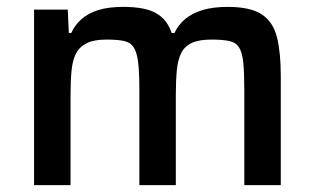

<svg xmlns="http://www.w3.org/2000/svg" viewBox="-20 -538 916 558"><path d="M79 0V-510H177L180 -442H187Q198 -466 217.5 -483Q237 -500 266.5 -509Q296 -518 338 -518Q402 -518 434 -499.5Q466 -481 479 -442H487Q498 -466 518.5 -483Q539 -500 569.5 -509Q600 -518 642 -518Q708 -518 741 -496Q774 -474 785 -429.5Q796 -385 796 -319V0H690V-277Q690 -327 687 -356.5Q684 -386 674.5 -400.5Q665 -415 645.5 -419Q626 -423 595 -423Q559 -423 538 -413.5Q517 -404 507 -384.5Q497 -365 494 -335Q491 -305 491 -263V0H385V-277Q385 -327 381.5 -356.5Q378 -386 368.5 -400.5Q359 -415 340 -419Q321 -423 289 -423Q254 -423 233 -413Q212 -403 201.5 -383.5Q191 -364 188 -333.5Q185 -303 185 -263V0Z"/></svg>

Font: Saira Thin Medium
Style: Regular
Weight: 500
Version: Version 1.101